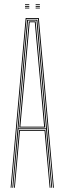

<svg xmlns="http://www.w3.org/2000/svg" viewBox="-20 -885 304 905"><path d="M30 0 101 -800H163L234 0H230L159 -796H105L34 0ZM46 0 70 -272H194L218 0H214L190 -268H74L50 0ZM38 0 108 -792H156L226 0H222L197 -276H67L42 0ZM67 -280H197L178.8 -486.2L152 -788H112L85.2 -486.2ZM71 -284 89.2 -486.2 116 -784H148L174.8 -486.2L193 -284ZM76 -288H188L170.5 -486.2L144 -780H120L93.5 -486.2ZM148 -861V-865H168V-861ZM98 -845V-849H118V-845ZM98 -853V-857H118V-853ZM98 -861V-865H118V-861ZM148 -845V-849H168V-845ZM148 -853V-857H168V-853Z"/></svg>

Font: Big Shoulders Inline Display SC Thin
Style: Regular
Weight: 100
Designer: Patric King
Foundry: XO Type Co
Version: Version 2.002